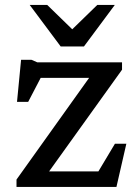

<svg xmlns="http://www.w3.org/2000/svg" viewBox="-20 -736 549 756"><path d="M45 0V-29L357 -466L383 -429.5H85.5L164.5 -476L91 -335H47L63 -500.5H104L127 -490.5H460.5V-461.5L146 -23L128.5 -61H390.5L342 -18.5L432.5 -170H477.5L438.5 0ZM276.5 -609H252.5L363 -716.5H432L310.5 -553H219L97 -716.5H166Z"/></svg>

Font: Newsreader 9pt
Style: Regular
Weight: 400
Designer: Hugues Gentile
Foundry: Production Type
Version: Version 1.003